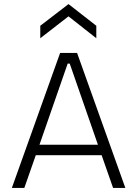

<svg xmlns="http://www.w3.org/2000/svg" viewBox="-20 -919 671 939"><path d="M38 0 274 -660H357L593 0H533L477 -160H155L99 0ZM311 -608 173 -211H459L321 -608ZM177 -732V-793L315 -899L451 -793V-732L315 -839Z"/></svg>

Font: Bricolage Grotesque 12pt ExtraLight
Style: Regular
Weight: 200
Designer: Mathieu Triay
Foundry: Atelier Triay
Version: Version 1.001; ttfautohint (v1.8.4.7-5d5b);gftools[0.9.33.de